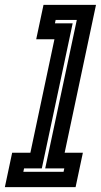

<svg xmlns="http://www.w3.org/2000/svg" viewBox="-62 -770 415 790"><path d="M-42 0 -12 -141.5H63L162 -608.5H87L117 -750H333L204 -141.5H279L249 0ZM34 -63H199.5L202.5 -77H124L254 -688H167L164 -674H237L110 -77H37Z"/></svg>

Font: Tourney Condensed Regular
Style: Bold Italic
Weight: 700
Width: 3
Italic angle: -12°
Designer: Tyler Finck
Foundry: Etcetera Type Co
Version: Version 1.010; ttfautohint (v1.8.3)